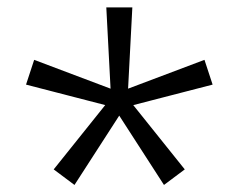

<svg xmlns="http://www.w3.org/2000/svg" viewBox="-20 -604 660 531"><path d="M287.5 -325.5 274 -583.5H346L332.5 -325.5ZM303 -347 545.5 -438.5 568 -370 316.5 -305ZM328 -339 491 -135.5 433.5 -92.5 291.5 -312.5ZM328 -312.5 186 -92.5 128.5 -135.5 291.5 -339ZM303.5 -305 52 -370 74.5 -438.5 317 -347Z"/></svg>

Font: Monaspace Krypton Var
Style: Regular
Weight: 400
Designer: Riley Cran and the Lettermatic Team
Version: Version 1.101 (Monaspace Krypton Var)